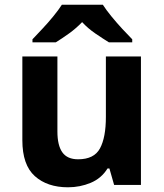

<svg xmlns="http://www.w3.org/2000/svg" viewBox="-20 -786 697 816"><path d="M579 -546V0H465L445 -70H437Q411 -28 365.5 -9Q320 10 269 10Q181 10 128 -37.5Q75 -85 75 -190V-546H224V-227Q224 -168 245 -138.5Q266 -109 312 -109Q380 -109 405 -155.5Q430 -202 430 -289V-546ZM417 -766Q431 -744 453.5 -716.5Q476 -689 500 -663Q524 -637 542 -619V-606H443Q417 -622 385.5 -643.5Q354 -665 329 -692Q303 -665 273 -643.5Q243 -622 217 -606H118V-619Q136 -638 160 -663.5Q184 -689 206.5 -716.5Q229 -744 243 -766Z"/></svg>

Font: Noto Sans
Style: Bold
Weight: 700
Designer: Monotype Design Team
Foundry: Monotype Imaging Inc.
Version: Version 2.000;GOOG;noto-source:20170915:90ef993387c0; ttfaut